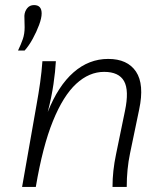

<svg xmlns="http://www.w3.org/2000/svg" viewBox="-20 -736 631 756"><path d="M51 -537Q63 -562 70 -582.5Q77 -603 77 -629Q77 -640 76.5 -650.5Q76 -661 76 -674Q77 -691 87 -703.5Q97 -716 114 -716Q144 -716 144 -683Q144 -665 134 -638Q124 -611 109 -583.5Q94 -556 77 -537ZM67 0 124 -324Q132 -368 138 -410.5Q144 -453 147 -495H200Q198 -456 190.5 -404.5Q183 -353 168 -295Q209 -398 269.5 -451Q330 -504 406 -504Q482 -504 515.5 -454Q549 -404 528 -305L492 -132Q479 -70 479 0H423Q423 -63 437 -129L472 -299Q489 -380 468.5 -416.5Q448 -453 390 -453Q331 -453 280 -406Q229 -359 188.5 -259.5Q148 -160 121 0Z"/></svg>

Font: Livvic Light
Style: Italic
Weight: 300
Italic angle: -10°
Designer: Jacques Le Bailly, Baron von Fonthausen
Version: Version 1.001; ttfautohint (v1.8.2)